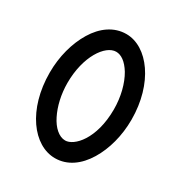

<svg xmlns="http://www.w3.org/2000/svg" viewBox="-167 -830 897 950"><g transform="rotate(30 281.5 -354.5)"><path d="M281.7 -709C211.4 -709 152.3 -666.5 111.8 -599.6C71.8 -533.7 47.9 -446.8 47.9 -354.5C47.9 -144 158.2 0 281.7 0C352.1 0 410.6 -42.5 451.7 -110.4C491.7 -176.3 515.1 -262.2 515.1 -354.5C515.1 -561.5 404.3 -709 281.7 -709ZM367.7 -543.5C396.5 -494.6 414.1 -427.2 414.1 -354.5C414.1 -270 393.6 -206.5 366.7 -164.1C339.8 -121.6 306.6 -101.1 281.7 -101.1C245.6 -101.1 210.9 -133.3 188 -179.7C164.1 -227.1 149.4 -289.1 149.4 -354.5C149.4 -429.2 167 -493.2 192.4 -537.6C217.8 -582 251 -607.9 281.7 -607.9C310.5 -607.9 340.3 -587.9 367.7 -543.5Z"/></g></svg>

Font: LOB TGL 0-17
Style: Regular
Weight: 400
Designer: Peter Wiegel + adaptations and expanded glyphset by Studio LOB
Foundry: Peter Wiegel + adaptations and expanded glyphset by Studio LOB
Version: Version 1.003;Glyphs 3.1.2 (3151)